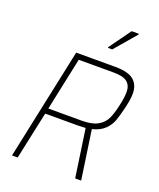

<svg xmlns="http://www.w3.org/2000/svg" viewBox="-164 -1015 922 1114"><g transform="rotate(20 297.0 -457.5)"><path d="M193 -688H435Q515 -688 549 -659Q583 -630 583 -577Q583 -542 571 -491Q557 -433 545.5 -400.5Q534 -368 506.5 -341Q479 -314 430 -302L474 0H437L394 -296Q366 -294 349 -294H145L82 0H47ZM535 -491Q546 -540 546 -573Q546 -613 521 -633.5Q496 -654 436 -654H221L152 -328H359Q421 -328 456 -347.5Q491 -367 507 -400.5Q523 -434 535 -491ZM357 -777V-782L453 -915H497V-910L383 -777Z"/></g></svg>

Font: Saira Semi Condensed Thin
Style: Italic
Weight: 100
Width: 4
Italic angle: -12°
Designer: Hector Gatti with collaboration of the Omnibus-Type team
Foundry: Omnibus-Type
Version: Version 1.001; ttfautohint (v1.8)